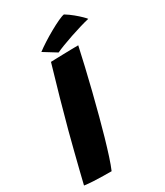

<svg xmlns="http://www.w3.org/2000/svg" viewBox="-225 -928 884 1026"><g transform="rotate(-30 216.5 -415.5)"><path d="M149.5 10.5Q127 10.5 97.2 10Q67.5 9.5 37.5 8Q7.5 6.5 -16.5 3Q-9 -28 3.2 -77.5Q15.5 -127 30 -184Q44.5 -241 58.5 -294.5Q80.5 -377 106.5 -468.8Q132.5 -560.5 161 -657.5Q170.5 -658 191.8 -658.5Q213 -659 239 -659.8Q265 -660.5 290 -661Q315 -661.5 331.5 -661.5Q320.5 -610 305.2 -545.2Q290 -480.5 272.8 -411Q255.5 -341.5 238 -276Q223.5 -221 207.5 -165.2Q191.5 -109.5 176.5 -63.2Q161.5 -17 149.5 10.5ZM347.5 -842.5Q372 -827.5 393.8 -809.5Q415.5 -791.5 430.2 -777Q445 -762.5 448.5 -757Q426 -752 394 -742.5Q362 -733 328 -721.5Q294 -710 265.5 -699Q237 -688 221.5 -680.5L143 -729Q162.5 -744 192 -763Q221.5 -782 252.8 -799.5Q284 -817 309.8 -829Q335.5 -841 347.5 -842.5Z"/></g></svg>

Font: Grandstander ExtraBold
Style: Italic
Weight: 800
Italic angle: -15°
Designer: Tyler Finck
Foundry: Etcetera Type Co
Version: Version 1.200; ttfautohint (v1.8.3)